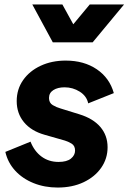

<svg xmlns="http://www.w3.org/2000/svg" viewBox="-20 -830 577 862"><path d="M239 12Q180 12 130.5 -8Q81 -28 48 -64Q15 -100 4 -148L117 -194Q134 -151 166.5 -127Q199 -103 243 -103Q280 -103 298.5 -118Q317 -133 317 -154Q317 -176 301 -185.5Q285 -195 271 -199L180 -225Q120 -242 87.5 -281.5Q55 -321 55 -376Q55 -429 83.5 -470Q112 -511 162 -534.5Q212 -558 275 -558Q357 -558 414.5 -519Q472 -480 491 -412L376 -366Q369 -399 338 -418.5Q307 -438 270 -438Q239 -438 219.5 -425.5Q200 -413 200 -390Q200 -368 217 -358Q234 -348 252 -343L336 -317Q398 -298 430.5 -260Q463 -222 463 -169Q463 -118 434.5 -77Q406 -36 355.5 -12Q305 12 239 12ZM217 -640 125 -810H260L309 -721L383 -810H537L396 -640Z"/></svg>

Font: Plus Jakarta Sans ExtraBold
Style: Italic
Weight: 800
Italic angle: -8°
Designer: Gumpita Rahayu
Foundry: Tokotype
Version: Version 2.071; ttfautohint (v1.8.4.7-5d5b);gftools[0.9.29]